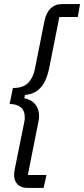

<svg xmlns="http://www.w3.org/2000/svg" viewBox="-20 -780 411 938"><path d="M193 138H115Q82 138 65.5 120.5Q49 103 49 76Q49 71 49.5 64.5Q50 58 52 47L98 -181Q100 -189 100.5 -194.5Q101 -200 101 -207Q101 -240 81 -256Q61 -272 27 -272L43 -350Q93 -350 117.5 -375Q142 -400 150 -441L197 -676Q205 -717 227 -738.5Q249 -760 283 -760H371L360 -697H270L220 -446Q214 -416 201.5 -387.5Q189 -359 165.5 -339.5Q142 -320 102 -316L99 -300Q134 -293 152.5 -270Q171 -247 171 -211Q171 -203 169.5 -194Q168 -185 166 -177L116 75H207Z"/></svg>

Font: IBM Plex Sans Var
Style: Italic
Weight: 400
Italic angle: -11.31°
Designer: Mike Abbink, Paul van der Laan, Pieter van Rosmalen
Foundry: Bold Monday
Version: Version 1.001